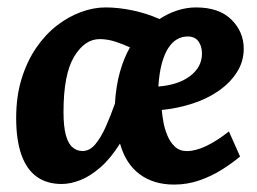

<svg xmlns="http://www.w3.org/2000/svg" viewBox="-20 -485 696 520"><path d="M146.9 13.3Q106.7 13.3 79.2 -6.6Q51.7 -26.5 37.8 -66.4Q23.8 -106.3 23.8 -165.3Q23.8 -224.6 38.6 -272Q53.3 -319.4 78.2 -355.7Q103.1 -391.9 134.3 -416Q165.5 -440.1 199.6 -452.5Q233.8 -464.9 265.7 -464.9Q301.1 -464.9 339.8 -456.7Q378.4 -448.5 411.9 -433.4Q435.5 -448.9 460.7 -456.9Q486 -464.9 510.8 -464.9Q573.4 -464.9 606.7 -431.9Q640.1 -398.9 640.1 -353.1Q640.1 -318.3 621.7 -289.5Q603.4 -260.7 572.2 -239Q541.1 -217.3 501 -204.4Q460.9 -191.4 418.1 -187.2Q419.2 -173.8 422.5 -155Q425.8 -136.3 433.3 -118.1Q440.8 -100 453.6 -87.9Q466.4 -75.8 486.1 -75.8Q509.7 -75.8 538.7 -89.6Q567.6 -103.4 600 -129L630.2 -61.1Q609 -43.2 581 -25.6Q553.1 -7.9 520.2 3.5Q487.4 14.9 451.2 14.9Q396.4 14.9 358.6 -12.9Q320.7 -40.6 305 -96.2Q279.1 -55.1 251.5 -31.3Q223.8 -7.4 197.3 2.9Q170.8 13.3 146.9 13.3ZM203.2 -76Q222.8 -76 238 -94.1Q253.1 -112.1 266.3 -141.4Q279.4 -170.8 291.2 -204.2Q294.3 -253.5 305.1 -291.1Q315.9 -328.8 332 -356.7Q315.8 -364.3 293.8 -371.7Q271.8 -379.1 250.1 -379.1Q209.3 -379.1 180.6 -331.3Q152 -283.6 152 -181.8Q152 -142.6 158.3 -119.3Q164.6 -95.9 176.5 -86Q188.3 -76 203.2 -76ZM408.9 -250.7Q463.3 -254.9 495.2 -279.3Q527 -303.8 527 -339.8Q527 -359.8 517.4 -373Q507.9 -386.2 488.3 -386.2Q472.8 -386.2 459.5 -378.6Q446.2 -371 435.6 -354.6Q425 -338.2 418.1 -312.5Q411.2 -286.8 408.9 -250.7Z"/></svg>

Font: Ancizar Sans Thin
Style: Italic
Weight: 100
Italic angle: -4°
Designer: Cesar Puertas, Viviana Monsalve, Julian Moncada, Julian Prieto, Jose Castro, Mariel Hernandez, Felipe Aragon, Sara Alarc
Version: Version 8.100